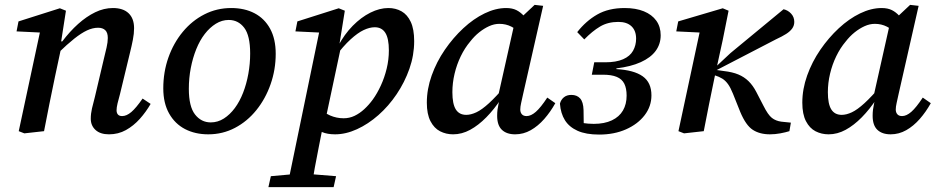

<svg xmlns="http://www.w3.org/2000/svg" viewBox="-20 -539 3849 789"><path d="M80 9 57 0 150 -434 173 -404 48 -410 56 -451 226 -505 251 -495 230 -360 234 -355 206 -224Q194 -168 183 -112Q172 -56 161 0ZM428 13Q392 13 372.5 -5Q353 -23 353 -51Q353 -72 358 -93.5Q363 -115 370 -141L407 -298Q413 -322 418 -344Q423 -366 423 -383Q423 -405 412.5 -415Q402 -425 383 -425Q361 -425 337.5 -414Q314 -403 285 -380Q256 -357 219 -321L218 -369H236Q267 -410 301 -440.5Q335 -471 371 -488.5Q407 -506 444 -506Q486 -506 508.5 -484.5Q531 -463 531 -423Q531 -401 526 -375.5Q521 -350 515 -326L473 -152Q467 -131 463 -114Q459 -97 459 -86Q459 -75 464.5 -68.5Q470 -62 482 -62Q500 -62 519.5 -78.5Q539 -95 566 -134L599 -112Q580 -79 554.5 -50.5Q529 -22 497.5 -4.5Q466 13 428 13Z M836 13Q782 13 740.5 -8.5Q699 -30 675 -72.5Q651 -115 651 -176Q651 -243 672 -302.5Q693 -362 731 -408Q769 -454 820 -480Q871 -506 930 -506Q985 -506 1026 -484.5Q1067 -463 1090 -421Q1113 -379 1113 -318Q1113 -253 1092 -193Q1071 -133 1033.5 -86.5Q996 -40 945.5 -13.5Q895 13 836 13ZM846 -36Q875 -36 900 -52Q925 -68 945 -95Q965 -122 979 -158Q993 -194 1000.5 -235.5Q1008 -277 1008 -319Q1008 -393 983.5 -425Q959 -457 920 -457Q892 -457 867 -441.5Q842 -426 821.5 -399.5Q801 -373 786.5 -337Q772 -301 764 -259.5Q756 -218 756 -174Q756 -101 781.5 -68.5Q807 -36 846 -36Z M1083 230 1093 185 1205 175H1237L1361 185L1351 230ZM1160 230 1296 -428 1319 -404 1194 -410 1202 -451 1372 -505 1397 -495 1375 -358 1383 -355 1316 -40 1309 -31Q1299 20 1290 65Q1281 110 1273.5 151Q1266 192 1260 230ZM1357 13Q1325 13 1303 3.5Q1281 -6 1261 -24L1288 -99Q1310 -76 1336.5 -64.5Q1363 -53 1392 -53Q1416 -53 1437 -63Q1458 -73 1477 -90.5Q1496 -108 1512 -130Q1530 -155 1545 -187.5Q1560 -220 1569 -257Q1578 -294 1578 -332Q1578 -381 1563.5 -404Q1549 -427 1520 -427Q1499 -427 1474.5 -415.5Q1450 -404 1420.5 -377Q1391 -350 1356 -304L1350 -349H1369Q1395 -398 1429.5 -433Q1464 -468 1502 -487Q1540 -506 1576 -506Q1606 -506 1630 -492.5Q1654 -479 1668 -449Q1682 -419 1682 -370Q1682 -312 1662.5 -256.5Q1643 -201 1610 -152Q1577 -103 1535 -66Q1493 -29 1447 -8Q1401 13 1357 13Z M1842 13Q1813 13 1788.5 0.5Q1764 -12 1749 -41Q1734 -70 1734 -117Q1734 -173 1754 -229Q1774 -285 1808 -334.5Q1842 -384 1884 -423Q1926 -462 1971.5 -484Q2017 -506 2060 -506Q2085 -506 2102 -497.5Q2119 -489 2133.5 -473Q2148 -457 2163 -434L2124 -397Q2104 -418 2081.5 -429.5Q2059 -441 2032 -441Q2011 -441 1990 -431.5Q1969 -422 1949 -406Q1929 -390 1912 -368Q1890 -342 1873.5 -308Q1857 -274 1848 -236Q1839 -198 1839 -160Q1839 -112 1853 -89.5Q1867 -67 1896 -67Q1915 -67 1937.5 -77.5Q1960 -88 1989.5 -115Q2019 -142 2060 -190L2062 -134H2040Q2011 -90 1978.5 -57Q1946 -24 1912 -5.5Q1878 13 1842 13ZM2097 13Q2062 13 2042.5 -5.5Q2023 -24 2023 -63Q2023 -77 2024.5 -88.5Q2026 -100 2028.5 -111.5Q2031 -123 2033 -133L2025 -135L2097 -456L2112 -458L2177 -519L2212 -515L2130 -154Q2125 -131 2121.5 -115.5Q2118 -100 2118 -89Q2118 -77 2124.5 -69.5Q2131 -62 2144 -62Q2162 -62 2182 -79.5Q2202 -97 2229 -138L2262 -115Q2242 -79 2216.5 -50Q2191 -21 2161 -4Q2131 13 2097 13Z M2442 14Q2388 14 2353.5 -1.5Q2319 -17 2301.5 -45Q2284 -73 2281 -113Q2285 -129 2297 -139Q2309 -149 2328 -149Q2351 -149 2364 -134.5Q2377 -120 2378 -87L2379 -14L2333 -44Q2351 -37 2374.5 -33.5Q2398 -30 2420 -30Q2464 -30 2494.5 -44.5Q2525 -59 2540 -85Q2555 -111 2555 -146Q2555 -176 2545.5 -195Q2536 -214 2514.5 -223Q2493 -232 2458 -232H2412L2422 -283H2467Q2512 -283 2540.5 -295.5Q2569 -308 2581.5 -330.5Q2594 -353 2594 -380Q2594 -413 2575 -431Q2556 -449 2521 -449Q2478 -449 2446 -430Q2414 -411 2381 -377L2352 -407Q2388 -453 2434.5 -479.5Q2481 -506 2547 -506Q2593 -506 2626 -492.5Q2659 -479 2677 -454Q2695 -429 2695 -394Q2695 -358 2674.5 -330Q2654 -302 2613 -283.5Q2572 -265 2513 -258V-255Q2585 -251 2621 -225.5Q2657 -200 2657 -147Q2657 -102 2629 -65.5Q2601 -29 2552.5 -7.5Q2504 14 2442 14Z M2791 9 2768 0 2861 -434 2884 -404 2759 -410 2767 -451 2950 -505 2974 -495 2950 -375 2917 -224Q2905 -168 2894 -112Q2883 -56 2872 0ZM3224 0Q3208 5 3186.5 9Q3165 13 3144 13Q3102 13 3073.5 -5.5Q3045 -24 3022 -79L2992 -154Q2982 -179 2971.5 -193.5Q2961 -208 2948 -216Q2935 -224 2916 -230L2898 -235V-264H2921L2982 -321L3200 -501Q3218 -497 3231 -483Q3244 -469 3244 -449Q3244 -434 3235.5 -422Q3227 -410 3210.5 -399.5Q3194 -389 3168 -377L2925 -251H2927L2955 -247Q2990 -243 3014 -233Q3038 -223 3056 -205.5Q3074 -188 3088 -161L3117 -105Q3136 -67 3152 -54.5Q3168 -42 3191 -39L3230 -35Z M3385 13Q3356 13 3331.5 0.5Q3307 -12 3292 -41Q3277 -70 3277 -117Q3277 -173 3297 -229Q3317 -285 3351 -334.5Q3385 -384 3427 -423Q3469 -462 3514.5 -484Q3560 -506 3603 -506Q3628 -506 3645 -497.5Q3662 -489 3676.5 -473Q3691 -457 3706 -434L3667 -397Q3647 -418 3624.5 -429.5Q3602 -441 3575 -441Q3554 -441 3533 -431.5Q3512 -422 3492 -406Q3472 -390 3455 -368Q3433 -342 3416.5 -308Q3400 -274 3391 -236Q3382 -198 3382 -160Q3382 -112 3396 -89.5Q3410 -67 3439 -67Q3458 -67 3480.5 -77.5Q3503 -88 3532.5 -115Q3562 -142 3603 -190L3605 -134H3583Q3554 -90 3521.5 -57Q3489 -24 3455 -5.5Q3421 13 3385 13ZM3640 13Q3605 13 3585.5 -5.5Q3566 -24 3566 -63Q3566 -77 3567.5 -88.5Q3569 -100 3571.5 -111.5Q3574 -123 3576 -133L3568 -135L3640 -456L3655 -458L3720 -519L3755 -515L3673 -154Q3668 -131 3664.5 -115.5Q3661 -100 3661 -89Q3661 -77 3667.5 -69.5Q3674 -62 3687 -62Q3705 -62 3725 -79.5Q3745 -97 3772 -138L3805 -115Q3785 -79 3759.5 -50Q3734 -21 3704 -4Q3674 13 3640 13Z"/></svg>

Font: Source Serif 4 Medium
Style: Italic
Weight: 500
Italic angle: -12°
Designer: Frank Grießhammer
Foundry: Adobe Systems Incorporated
Version: Version 4.004;hotconv 1.0.116;makeotfexe 2.5.65601